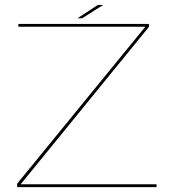

<svg xmlns="http://www.w3.org/2000/svg" viewBox="-20 -774 746 794"><path d="M51 0H627.5V-12H65.5L596 -663V-675H56V-663.5H581L51 -14.5ZM300.5 -698.5H320L406.5 -753.5H384.5Z"/></svg>

Font: Anybody Expanded Thin
Style: Regular
Weight: 250
Width: 7
Version: Version 1.113;gftools[0.9.25]